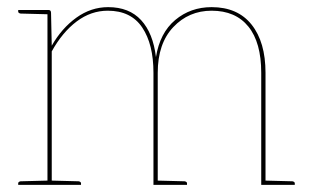

<svg xmlns="http://www.w3.org/2000/svg" viewBox="-20 -518 868 538"><path d="M113 0V-490H116Q123 -490 123 -482L125 -390Q153 -439 194 -468.5Q235 -498 283 -498Q342 -498 375.5 -461.5Q409 -425 417 -358Q428 -426 471 -462Q514 -498 573 -498Q646 -498 685 -449Q724 -400 724 -314V0H712V-314Q712 -399 676 -443.5Q640 -488 573 -488Q509 -488 465.5 -442Q422 -396 422 -314V0H410V-314Q410 -394 378.5 -441Q347 -488 282 -488Q235 -488 195 -458Q155 -428 125 -374V0ZM31 0V-5Q31 -7 33.5 -8.5Q36 -10 38 -10L115 -12L116 0ZM122 0 123 -12 200 -10Q202 -10 204.5 -8.5Q207 -7 207 -5V0ZM419 0 420 -12 497 -10Q499 -10 501.5 -8.5Q504 -7 504 -5V0ZM116 -490 115 -478 38 -480Q36 -480 33.5 -481.5Q31 -483 31 -485V-490ZM721 0 722 -12 799 -10Q801 -10 803.5 -8.5Q806 -7 806 -5V0Z"/></svg>

Font: Aleo Thin
Style: Regular
Weight: 250
Designer: Alessio Laiso
Foundry: Alessio Laiso
Version: Version 2.001;gftools[0.9.29]